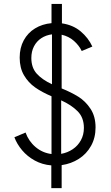

<svg xmlns="http://www.w3.org/2000/svg" viewBox="-20 -846 573 990"><path d="M244.6 6.8Q197.8 2.9 159.2 -18.3Q120.6 -39.6 94 -71.3Q67.4 -103 54.2 -138.2L111.8 -162.6Q127.9 -117.7 163.6 -87.6Q199.2 -57.6 245.6 -51.8V-349.6Q196.3 -370.6 161.1 -395.3Q126 -419.9 103.8 -457.8Q81.5 -495.6 81.5 -548.8Q81.5 -599.6 102.5 -638.2Q123.5 -676.8 160.6 -699.5Q197.8 -722.2 245.6 -726.6V-825.7H299.3V-725.6Q356.4 -717.3 396 -684.1Q435.5 -650.9 456.1 -606L401.4 -583Q387.7 -611.8 361.1 -635.3Q334.5 -658.7 297.9 -667V-390.1Q347.2 -370.1 383.8 -347.4Q420.4 -324.7 446.5 -285.4Q472.7 -246.1 472.7 -189Q472.7 -135.7 449.5 -94Q426.3 -52.2 386.5 -26.9Q346.7 -1.5 297.9 5.4V124H244.6ZM248 -411.6V-668.9Q217.3 -665 193.1 -649.2Q168.9 -633.3 155.3 -607.2Q141.6 -581.1 141.6 -546.9Q141.6 -496.6 169.9 -465.6Q198.2 -434.6 248 -411.6ZM412.6 -186.5Q412.6 -239.7 380.4 -272.2Q348.1 -304.7 295.4 -328.6V-52.7Q328.1 -58.6 354.7 -76.4Q381.3 -94.2 397 -122.6Q412.6 -150.9 412.6 -186.5Z"/></svg>

Font: Reddit Sans Light
Style: Regular
Weight: 300
Designer: Stephen Hutchings
Foundry: Reddit
Version: Version 1.013